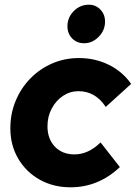

<svg xmlns="http://www.w3.org/2000/svg" viewBox="-20 -786 578 817"><path d="M280 11Q207 11 149 -21.5Q91 -54 57.5 -111Q24 -168 24 -240Q24 -302 46.5 -356.5Q69 -411 109 -452Q149 -493 202 -516Q255 -539 316 -539Q385 -539 443.5 -510Q502 -481 538 -429L430 -331Q386 -398 314 -398Q278 -398 248 -378Q218 -358 200 -324Q182 -290 182 -249Q182 -195 213.5 -162Q245 -129 297 -129Q356 -129 408 -180L490 -75Q399 11 280 11ZM338 -602Q307 -602 287 -622.5Q267 -643 267 -674Q267 -712 294 -739Q321 -766 358 -766Q387 -766 407 -745.5Q427 -725 427 -694Q427 -657 400 -629.5Q373 -602 338 -602Z"/></svg>

Font: Red Hat Display Black
Style: Italic
Weight: 900
Italic angle: -12°
Designer: Pentagram, MCKL
Foundry: Pentagram, MCKL
Version: Version 1.023; ttfautohint (v1.8.3)